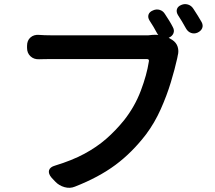

<svg xmlns="http://www.w3.org/2000/svg" viewBox="-20 -874 1040 930"><path d="M858 -850Q874 -857 890.5 -852Q907 -847 917 -831Q927 -816 937.5 -799Q948 -782 956 -768Q965 -752 959.5 -738Q954 -724 937 -716Q921 -709 905.5 -714.5Q890 -720 881 -736Q872 -752 861.5 -770Q851 -788 842 -801Q833 -816 837 -829.5Q841 -843 858 -850ZM814 -681Q834 -668 840.5 -647.5Q847 -627 841 -605Q840 -602 840.5 -603Q841 -604 838 -590Q827 -540 807.5 -475.5Q788 -411 758.5 -345Q729 -279 688 -224Q620 -135 539 -75Q458 -15 343 30Q319 40 292.5 32.5Q266 25 248 6L230 -13Q213 -33 217.5 -49Q222 -65 247 -72Q329 -97 388.5 -129Q448 -161 494.5 -201.5Q541 -242 582 -293Q633 -358 662 -434.5Q691 -511 701 -576Q704 -588 691 -588Q666 -588 618.5 -588Q571 -588 512 -588Q453 -588 395.5 -588Q338 -588 292 -588Q246 -588 225 -588Q206 -588 190.5 -587.5Q175 -587 169 -587Q144 -586 127.5 -601.5Q111 -617 111 -642V-652Q111 -678 127.5 -692.5Q144 -707 169 -705Q179 -704 196 -703.5Q213 -703 225 -703Q243 -703 280.5 -703Q318 -703 367 -703Q416 -703 468.5 -703Q521 -703 568.5 -703Q616 -703 651 -703Q686 -703 699 -703L718 -705Q732 -706 747 -705L742 -711Q734 -726 723.5 -744Q713 -762 704 -775Q695 -790 699.5 -803.5Q704 -817 722 -824Q738 -831 754 -826Q770 -821 779 -806Q789 -791 799.5 -774Q810 -757 817 -743Q826 -727 820 -712.5Q814 -698 797 -691Z"/></svg>

Font: Chiron GoRound TC SB
Style: Regular
Weight: 500
Designer: Ryoko NISHIZUKA 西塚涼子 (kana, bopomofo & ideographs); Paul D. Hunt (Latin, Greek & Cyrillic); Sandoll Communications 산돌커뮤니
Foundry: Adobe
Version: Version 1.000;hotconv 1.1.1;makeotfexe 2.6.0